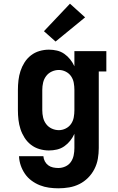

<svg xmlns="http://www.w3.org/2000/svg" viewBox="-20 -807 640 1040"><path d="M296 213Q271 213 245.5 209.5Q220 206 196 196.5Q172 187 151 171.5Q130 156 115.5 135Q101 114 92.5 89.5Q84 65 83 39H215Q216 54 223 67Q230 80 241.5 88.5Q253 97 267.5 100Q282 103 296 103Q316 103 334.5 94.5Q353 86 364 70Q375 54 379 34.5Q383 15 383 -5V-82Q374 -62 360 -44.5Q346 -27 328 -14.5Q310 -2 288.5 3Q267 8 245 8Q219 8 193.5 0.5Q168 -7 147.5 -23Q127 -39 113 -61Q99 -83 91 -107.5Q83 -132 80 -158Q77 -184 77 -210V-320Q77 -346 80 -372Q83 -398 91 -422.5Q99 -447 113 -469Q127 -491 147.5 -507Q168 -523 193.5 -530.5Q219 -538 245 -538Q267 -538 288.5 -533Q310 -528 328 -515.5Q346 -503 360 -485.5Q374 -468 383 -448V-530H556V-420H515V-5Q515 24 510 53Q505 82 491.5 108.5Q478 135 457 156Q436 177 410 190Q384 203 355 208Q326 213 296 213ZM299 -102Q318 -102 336 -111Q354 -120 365 -136Q376 -152 379.5 -171.5Q383 -191 383 -210V-320Q383 -339 379.5 -358.5Q376 -378 365 -394Q354 -410 336 -419Q318 -428 299 -428Q279 -428 260.5 -419.5Q242 -411 230 -395Q218 -379 213.5 -359.5Q209 -340 209 -320V-210Q209 -190 213.5 -170.5Q218 -151 230 -135Q242 -119 260.5 -110.5Q279 -102 299 -102ZM281 -582 218 -638 359 -787 441 -713Z"/></svg>

Font: Iosevka Slab XBdEx
Style: Regular
Weight: 800
Width: 7
Monospace: yes
Designer: Belleve Invis
Foundry: Belleve Invis
Version: Version 11.1.0; ttfautohint (v1.8.3)